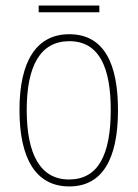

<svg xmlns="http://www.w3.org/2000/svg" viewBox="-20 -660 495 690"><path d="M337 -640H119V-616H337ZM404 -264C404 -428 356 -537 229 -537C111 -537 50 -440 50 -265C50 -88 110 10 229 10C347 10 404 -87 404 -264ZM76 -265C76 -423 125 -512 229 -512C339 -512 378 -413 378 -265C378 -102 332 -15 228 -15C124 -15 76 -107 76 -265Z"/></svg>

Font: Noto Sans Lao Condensed Thin
Style: Regular
Weight: 100
Width: 3
Designer: Monotype Design Team
Foundry: Monotype Imaging Inc.
Version: Version 2.003